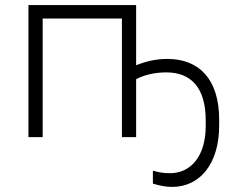

<svg xmlns="http://www.w3.org/2000/svg" viewBox="-20 -540 922 756"><path d="M92 0H148V-467H460V0H516V-228C547 -245 590 -255 635 -255C732 -255 790 -195 790 -66V-44C790 73 733 142 649 142C622 142 603 138 582 132V183C608 191 633 196 657 196C769 196 843 103 843 -46V-69C843 -228 764 -308 639 -308C593 -308 553 -298 516 -283V-520H92Z"/></svg>

Font: Fixel Display Light
Style: Regular
Weight: 300
Designer: AlfaBravo + MacPaw
Foundry: Kyrylo Tkachov, Marchela Mozhyna, Serhii Makarenko, Maria Weinstein, Zakhar Kryvoshyya
Version: Version 1.211